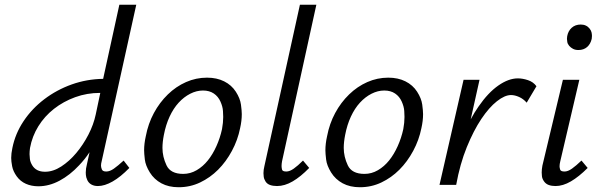

<svg xmlns="http://www.w3.org/2000/svg" viewBox="-20 -776 2517 806"><path d="M141 6Q112 6 88.5 -4.5Q65 -15 50 -36Q35 -57 31 -78Q27 -99 27 -113Q27 -132 32 -155Q44 -215 79 -267.5Q114 -320 166 -359.5Q218 -399 281 -421.5Q344 -444 413 -445L481 -756H552L407 -100Q404 -89 404 -81Q404 -74 407.5 -65Q411 -56 426 -56Q441 -56 458 -68Q475 -80 499 -102L523 -71Q486 -33 452.5 -14Q419 5 391 5Q375 5 363.5 -1.5Q352 -8 346.5 -20Q341 -32 340.5 -41.5Q340 -51 340 -52Q340 -68 345 -87L356 -137Q336 -107 312 -82Q274 -41 230 -17.5Q186 6 141 6ZM169 -55Q203 -55 237 -77Q271 -99 300 -133.5Q329 -168 351 -210.5Q373 -253 382 -296L401 -386H400Q345 -386 295.5 -368Q246 -350 206.5 -319Q167 -288 141 -246Q115 -204 106 -155Q104 -141 104 -129Q104 -121 105.5 -108.5Q107 -96 115 -82.5Q123 -69 136.5 -62Q150 -55 169 -55Z M730 10Q688 10 657.5 -6.5Q627 -23 609 -52Q591 -81 588 -106.5Q585 -132 585 -145Q585 -173 592 -204Q602 -257 626 -301.5Q650 -346 684.5 -379.5Q719 -413 761 -431.5Q803 -450 849 -450Q890 -450 921 -434.5Q952 -419 970 -391Q988 -363 991.5 -337Q995 -311 995 -297Q995 -269 988 -238Q978 -188 953.5 -142.5Q929 -97 895.5 -63.5Q862 -30 820 -10Q778 10 730 10ZM749 -46Q779 -46 805.5 -61.5Q832 -77 852.5 -102.5Q873 -128 888.5 -162.5Q904 -197 912 -234Q917 -261 917 -285Q917 -292 916 -310Q915 -328 905.5 -349.5Q896 -371 877.5 -383.5Q859 -396 832 -396Q805 -396 778.5 -382.5Q752 -369 730 -345Q708 -321 692 -286.5Q676 -252 668 -210Q662 -180 662 -155Q662 -118 679 -82Q696 -46 749 -46Z M1143 5Q1126 5 1113.5 0.5Q1101 -4 1094.5 -14.5Q1088 -25 1087 -35Q1086 -45 1086 -49Q1086 -63 1090 -79L1239 -756H1308L1164 -99Q1162 -88 1162 -79Q1162 -72 1164 -64Q1166 -56 1182 -56Q1196 -56 1213 -68Q1230 -80 1252 -102L1278 -71Q1242 -34 1208.5 -14.5Q1175 5 1143 5Z M1491 10Q1449 10 1418.5 -6.5Q1388 -23 1370 -52Q1352 -81 1349 -106.5Q1346 -132 1346 -145Q1346 -173 1353 -204Q1363 -257 1387 -301.5Q1411 -346 1445.5 -379.5Q1480 -413 1522 -431.5Q1564 -450 1610 -450Q1651 -450 1682 -434.5Q1713 -419 1731 -391Q1749 -363 1752.5 -337Q1756 -311 1756 -297Q1756 -269 1749 -238Q1739 -188 1714.5 -142.5Q1690 -97 1656.5 -63.5Q1623 -30 1581 -10Q1539 10 1491 10ZM1510 -46Q1540 -46 1566.5 -61.5Q1593 -77 1613.5 -102.5Q1634 -128 1649.5 -162.5Q1665 -197 1673 -234Q1678 -261 1678 -285Q1678 -292 1677 -310Q1676 -328 1666.5 -349.5Q1657 -371 1638.5 -383.5Q1620 -396 1593 -396Q1566 -396 1539.5 -382.5Q1513 -369 1491 -345Q1469 -321 1453 -286.5Q1437 -252 1429 -210Q1423 -180 1423 -155Q1423 -118 1440 -82Q1457 -46 1510 -46Z M1825 0 1926 -441H1993L1956 -275Q1972 -305 1989 -329Q2029 -387 2072 -417Q2115 -447 2154 -447Q2174 -447 2196.5 -439.5Q2219 -432 2232 -414L2191 -345Q2177 -361 2159 -369Q2141 -377 2125 -377Q2099 -377 2066 -351Q2033 -325 2000.5 -276.5Q1968 -228 1939.5 -158Q1911 -88 1895 0Z M2312 5Q2296 5 2283.5 0.5Q2271 -4 2263.5 -15Q2256 -26 2255 -36.5Q2254 -47 2254 -52Q2254 -65 2257 -81L2343 -441H2412L2332 -99Q2329 -87 2329 -78Q2329 -72 2331.5 -64Q2334 -56 2350 -56Q2364 -56 2381 -68Q2398 -80 2421 -102L2447 -71Q2410 -34 2376.5 -14.5Q2343 5 2312 5ZM2408 -566Q2395 -566 2385.5 -571Q2376 -576 2369.5 -583.5Q2363 -591 2361.5 -599.5Q2360 -608 2360 -613Q2360 -619 2361 -624Q2365 -646 2380 -659.5Q2395 -673 2418 -673Q2430 -673 2439.5 -668.5Q2449 -664 2455.5 -655.5Q2462 -647 2463.5 -639Q2465 -631 2465 -625Q2465 -620 2464 -613Q2459 -591 2444.5 -578.5Q2430 -566 2408 -566Z"/></svg>

Font: Isabella Sans
Style: Italic
Weight: 400
Italic angle: -12°
Designer: Christian Thalmann (Catharsis Fonts), Cristiano Sobral
Foundry: The Isabella Sans Project Authors
Version: Version 2.026; ttfautohint (v1.8.4.7-5d5b-dirty)